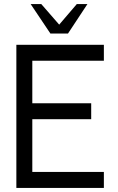

<svg xmlns="http://www.w3.org/2000/svg" viewBox="-20 -919 578 939"><path d="M60 0V-700H488V-622H138V-414H426V-336H138V-78H488V0ZM226.5 -755 130 -899H182L269.5 -798.5L355.5 -899H407.5L312.5 -755Z"/></svg>

Font: Urbanist
Style: Regular
Weight: 400
Designer: Corey Hu
Foundry: Corey Hu
Version: Version 1.330; ttfautohint (v1.8.4.7-5d5b)